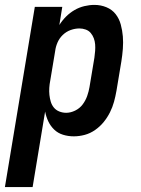

<svg xmlns="http://www.w3.org/2000/svg" viewBox="-53 -548 573 783"><path d="M-33 215 89 -520H201L189 -446Q201 -465 216.5 -480.5Q232 -496 251 -507Q270 -518 291 -523Q312 -528 332 -528Q358 -528 381 -518.5Q404 -509 418.5 -490.5Q433 -472 439.5 -448Q446 -424 448 -399.5Q450 -375 448 -349Q446 -323 442 -298L422 -178Q418 -155 412 -133Q406 -111 395.5 -90Q385 -69 370 -50.5Q355 -32 335 -18Q315 -4 292.5 2Q270 8 248 8Q225 8 204 1.5Q183 -5 168 -19.5Q153 -34 144 -53Q135 -72 131 -93L80 215ZM217 -88Q235 -88 253.5 -97Q272 -106 284 -122Q296 -138 302.5 -156.5Q309 -175 312 -193L332 -313Q334 -327 335 -340.5Q336 -354 335 -367Q334 -380 329.5 -392Q325 -404 317 -413.5Q309 -423 296.5 -427.5Q284 -432 271 -432Q253 -432 235 -425.5Q217 -419 203 -405.5Q189 -392 181.5 -374.5Q174 -357 172 -340L152 -220Q149 -205 148 -190Q147 -175 148.5 -161Q150 -147 154 -133.5Q158 -120 166.5 -109.5Q175 -99 188.5 -93.5Q202 -88 217 -88Z"/></svg>

Font: Iosevka SS04
Style: Bold Italic
Weight: 700
Italic angle: -9°
Monospace: yes
Designer: Belleve Invis
Foundry: Belleve Invis
Version: Version 19.0.0; ttfautohint (v1.8.4)